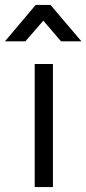

<svg xmlns="http://www.w3.org/2000/svg" viewBox="-46 -760 351 780"><path d="M95 0V-500H169V0ZM-26 -592 99 -740H159L285 -592H202L130 -676L57 -592Z"/></svg>

Font: TypoPRO Titillium Maps
Style: 400 wt
Weight: 400
Designer: Campivisivi
Foundry: Accademia di Belle Arti di Urbino and students of MA course of Visual design
Version: Version 001.001